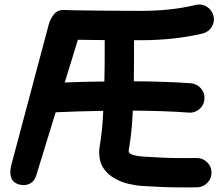

<svg xmlns="http://www.w3.org/2000/svg" viewBox="-20 -756 977 847"><path d="M921.9 -685.5Q928.2 -659.7 913.8 -637Q899.4 -614.3 873 -607.9Q808.1 -592.8 740.5 -585.7Q672.9 -578.6 602.5 -578.6Q592.8 -578.6 571.3 -578.6Q571.3 -562 571.3 -546.4Q571.3 -510.7 571 -473.1Q570.8 -435.5 570.3 -397.5Q639.2 -397 704.6 -394.8Q770 -392.6 822.3 -388.7Q849.1 -386.2 866.7 -365.7Q884.3 -345.2 881.8 -318.4Q879.9 -291.5 859.1 -274.2Q838.4 -256.8 811.5 -259.3Q762.7 -263.2 698.7 -265.4Q634.8 -267.6 565.9 -268.1Q564 -225.1 560.3 -185.3Q556.6 -145.5 550.8 -111.8Q548.8 -101.6 548.3 -96.4Q547.9 -91.3 547.9 -88.4Q547.9 -77.6 569.6 -71.8Q591.3 -65.9 617.2 -64.9Q663.6 -62 702.4 -60.3Q741.2 -58.6 787.1 -58.6Q802.7 -58.6 817.1 -58.6Q831.5 -58.6 846.2 -59.1Q873 -59.6 892.8 -41Q912.6 -22.5 913.1 4.4Q913.6 31.2 894.8 50.5Q876 69.8 849.1 70.3Q833.5 70.8 818.1 70.8Q802.7 70.8 787.1 70.8Q739.3 70.8 697.8 69.1Q656.2 67.4 609.4 64.5Q581.5 63 548.6 55.4Q515.6 47.9 485.6 31Q455.6 14.2 436.5 -13.9Q417.5 -42 417.5 -84.5Q417.5 -94.2 418.5 -102.1Q419.4 -109.9 420.9 -118.2Q426.3 -148.4 429.9 -186.5Q433.6 -224.6 435.5 -267.1Q379.4 -266.1 322.3 -264.4Q265.1 -262.7 225.6 -260.7L139.2 20Q131.3 45.4 108.2 55.7Q85 65.9 57.6 55.7Q33.7 45.9 28.1 23.9Q22.5 2 28.8 -23.9L194.8 -647Q201.7 -673.3 218.3 -693.4Q234.9 -713.4 263.2 -711.9Q272.5 -711.4 306.4 -710.7Q340.3 -710 386.2 -709.5Q432.1 -709 478 -708.7Q523.9 -708.5 558.3 -708.3Q592.8 -708 602.5 -708Q666.5 -708 727.1 -714.4Q787.6 -720.7 843.8 -734.4Q869.6 -740.7 892.6 -726.3Q915.5 -711.9 921.9 -685.5ZM323.7 -580.6 265.6 -392.1Q305.7 -394 351.3 -395Q397 -396 440.4 -396.5Q441.4 -435.1 441.7 -473.1Q441.9 -511.2 441.9 -546.4Q441.9 -562 441.9 -579.1Q410.2 -579.6 379.6 -579.8Q349.1 -580.1 323.7 -580.6Z"/></svg>

Font: Mikhak Bold
Style: Regular
Weight: 700
Designer: Amin Abedi
Version: Version 3.3